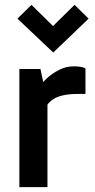

<svg xmlns="http://www.w3.org/2000/svg" viewBox="-20 -773 393 793"><path d="M147 -488 176 -355V0H60V-488ZM155 -300 131 -311V-398L140 -410Q150 -427 172 -448Q194 -469 223.5 -484Q253 -499 284 -499Q299 -499 312.5 -497Q326 -495 333 -490V-385H301Q235 -385 202 -364.5Q169 -344 155 -300ZM200 -556 52 -696 110 -753 231 -634H167L288 -753L346 -696Z"/></svg>

Font: Gabarito Medium
Style: Regular
Weight: 500
Designer: Leandro Assis / Alvaro Franca / Felipe Casaprima
Foundry: Naipe Foundry
Version: Version 1.000